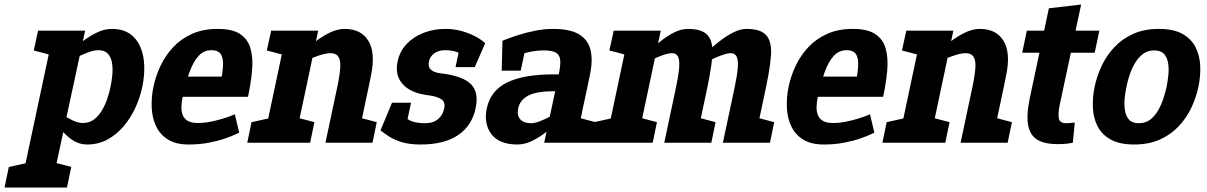

<svg xmlns="http://www.w3.org/2000/svg" viewBox="-101 -637 5389 857"><path d="M279 -500 128 200H-10L139 -500ZM161.7 -336.7 151.7 -340Q151.7 -340 166.5 -357Q181.3 -374 206.5 -399Q231.7 -424 263.3 -449Q295 -474 329.8 -491Q364.7 -508 397.7 -508L337 -413Q317 -413 287.5 -401.5Q258 -390 229.2 -374.8Q200.3 -359.7 181 -348.2Q161.7 -336.7 161.7 -336.7ZM125 -163.3Q125 -163.3 139.5 -151.8Q154 -140.3 176.5 -125.7Q199 -111 223.7 -99.5Q248.3 -88 268.3 -88L287.7 8Q254.7 8 227 -9Q199.3 -26 178.5 -51Q157.7 -76 143 -101Q128.3 -126 121 -143Q113.7 -160 113.7 -160ZM268.3 -88Q297.7 -88 318.7 -103.8Q339.7 -119.7 354.5 -145Q369.3 -170.3 378.5 -198.3Q387.7 -226.3 392.3 -250Q397.7 -274.3 400.3 -302.5Q403 -330.7 399 -356Q395 -381.3 380.7 -397.2Q366.3 -413 337 -413L397.7 -508Q447.3 -508 478.7 -486Q510 -464 525.7 -427Q541.3 -390 542.8 -344Q544.3 -298 534.3 -250Q524.3 -202 503.2 -156Q482 -110 450.5 -73Q419 -36 378.2 -14Q337.3 8 287.7 8ZM125.7 -391.7 49.7 -411.7 69 -500H149ZM-80.7 200 -61.7 108.3 44 85 -0.7 200ZM118 200 116.7 81.7 217 108.3 198 200Z M870.7 -508 843.3 -413Q808.3 -413 784.7 -386.7Q761 -360.3 744.3 -313.5Q727.7 -266.7 714.3 -205L584 -250Q594 -298 615.8 -344Q637.7 -390 672.5 -427Q707.3 -464 756.5 -486Q805.7 -508 870.7 -508ZM947.3 -127 966.7 -45Q966.7 -45 949.8 -37Q933 -29 902.7 -18.5Q872.3 -8 831.2 0Q790 8 740.7 8L781.3 -88Q811 -88 840.3 -94Q869.7 -100 894 -107.5Q918.3 -115 932.8 -121Q947.3 -127 947.3 -127ZM584 -250 714.3 -205Q709.7 -182.3 708.8 -161.7Q708 -141 714.3 -124.2Q720.7 -107.3 736.8 -97.7Q753 -88 781.3 -88L740.7 8Q684.3 8 649 -14Q613.7 -36 596 -73Q578.3 -110 576.2 -156Q574 -202 584 -250ZM664.3 -295H1015.3L1006 -205H645ZM870.7 -508Q937 -508 971.5 -484.5Q1006 -461 1017.5 -419.3Q1029 -377.7 1024.2 -322.7Q1019.3 -267.7 1006 -205H870.7Q880.7 -251 887.7 -288.8Q894.7 -326.7 894.5 -354.7Q894.3 -382.7 882.7 -397.8Q871 -413 843.3 -413Z M1544.7 -250H1404.7Q1415.7 -302.3 1417.7 -335.3Q1419.7 -368.3 1409.3 -384Q1399 -399.7 1373.7 -399.7L1437 -508Q1511 -508 1543.3 -454.8Q1575.7 -401.7 1555.3 -302ZM1179.3 -500H1319.3L1213.3 0H1073.3ZM1404.7 -250H1544.7L1491.7 0H1351.7ZM1202 -336.7 1192 -340Q1192 -340 1206.8 -357Q1221.7 -374 1246.8 -399Q1272 -424 1303.7 -449Q1335.3 -474 1370.2 -491Q1405 -508 1438 -508L1374.7 -399.7Q1354.7 -399.7 1325.5 -390.2Q1296.3 -380.7 1268.2 -368.2Q1240 -355.7 1221 -346.2Q1202 -336.7 1202 -336.7ZM1166 -391.7 1090 -411.7 1109.3 -500H1189.3ZM1203.3 0 1202 -118.3 1302.3 -91.7 1283.3 0ZM1002.7 0 1021.7 -91.7 1127.3 -115 1082.7 0ZM1481.7 0 1480.3 -118.3 1580.7 -91.7 1561.7 0Z M1776 8 1796.7 -87Q1832.3 -87 1854 -105Q1875.7 -123 1881.7 -153Q1887.7 -179.7 1870.3 -193Q1853 -206.3 1809.7 -212L1864 -310Q1962 -299 1999.8 -262.5Q2037.7 -226 2021.7 -153Q2005.7 -76 1943.8 -34Q1882 8 1776 8ZM1886 -508 1885.3 -413Q1857.7 -413 1838 -399.3Q1818.3 -385.7 1813.7 -362.7Q1803.3 -318 1864 -310L1809.7 -212Q1733.7 -221 1697.2 -260.7Q1660.7 -300.3 1673.7 -362.7Q1683.3 -408.3 1714.2 -440.8Q1745 -473.3 1790.3 -490.7Q1835.7 -508 1886 -508ZM1597.3 -55 1676.7 -139Q1699.7 -116 1724.7 -101.5Q1749.7 -87 1796.7 -87L1776 8Q1725.7 8 1690.8 -3Q1656 -14 1633.7 -29Q1611.3 -44 1597.3 -55ZM1988.7 -375.3Q1970.7 -391 1945.5 -402Q1920.3 -413 1885.3 -413L1886 -508Q1923.7 -508 1957.2 -499Q1990.7 -490 2018.5 -475.7Q2046.3 -461.3 2064.7 -444ZM1733.7 -178.3 1707.3 -55H1597.3L1648.7 -178.3ZM1932.3 -337.3 1954.7 -443.3 2064.7 -444 2018 -337.3Z M2209.3 8Q2127.3 8 2092.5 -38Q2057.7 -84 2071.7 -153Q2088.7 -233 2162.8 -269Q2237 -305 2368 -305H2393L2377 -230Q2293.7 -230 2256.8 -210.3Q2220 -190.7 2211.7 -153Q2205.7 -122.3 2221 -104.7Q2236.3 -87 2270 -87ZM2161 -373 2141.7 -455Q2141.7 -455 2161.8 -463Q2182 -471 2215.3 -481.5Q2248.7 -492 2288.5 -500Q2328.3 -508 2367.7 -508L2327 -412Q2294.3 -412 2259.8 -404.5Q2225.3 -397 2198.2 -387.5Q2171 -378 2161 -373ZM2517 -230 2393 -305Q2401.3 -344 2399.7 -367.5Q2398 -391 2381 -401.5Q2364 -412 2327 -412L2367.7 -508Q2442.7 -508 2483.2 -484Q2523.7 -460 2534.8 -414Q2546 -368 2532 -302ZM2447.3 -173.3 2456.7 -166.7Q2456.7 -166.7 2441.8 -149Q2427 -131.3 2401.5 -105.3Q2376 -79.3 2344 -53.3Q2312 -27.3 2277.2 -9.7Q2242.3 8 2209.3 8L2270 -87Q2286 -87 2308.8 -95.8Q2331.7 -104.7 2355.7 -117.3Q2379.7 -130 2400.5 -142.8Q2421.3 -155.7 2434.3 -164.5Q2447.3 -173.3 2447.3 -173.3ZM2477 -45 2341 -60 2393 -305 2517 -230ZM2341 -60 2498 -140 2468 0H2328ZM2458 0 2456.7 -118.3 2557 -91.7 2538 0ZM2223.3 -321.7H2138.3L2141.7 -455H2251.7Z M2747.3 -336.7 2739 -340Q2739 -340 2752.7 -357Q2766.3 -374 2789.7 -399Q2813 -424 2842.8 -449Q2872.7 -474 2905.5 -491Q2938.3 -508 2970.3 -508L2900.3 -399.7Q2881.3 -399.7 2855.5 -390.2Q2829.7 -380.7 2804.8 -368.2Q2780 -355.7 2763.7 -346.2Q2747.3 -336.7 2747.3 -336.7ZM2917 -250Q2928 -302.3 2930.5 -335.3Q2933 -368.3 2925.5 -384Q2918 -399.7 2899.3 -399.7L2969.3 -508Q3014.3 -508 3038.7 -494.5Q3063 -481 3072.2 -454.5Q3081.3 -428 3078.7 -390Q3076 -352 3067 -302L3057 -250ZM3008 -336.7 3002 -350Q3002 -350 3016.7 -366Q3031.3 -382 3055.7 -405.5Q3080 -429 3110.2 -452.5Q3140.3 -476 3171.7 -492Q3203 -508 3231 -508L3161 -399.7Q3144.7 -399.7 3119.2 -390.2Q3093.7 -380.7 3068.2 -368.2Q3042.7 -355.7 3025.3 -346.2Q3008 -336.7 3008 -336.7ZM2602.3 0 2708.3 -500H2848.3L2742.3 0ZM2864 0 2917 -250H3057L3004 0ZM3125.7 0 3178.7 -250H3318.7L3265.7 0ZM3178.7 -250Q3189.7 -302.3 3192.2 -335.3Q3194.7 -368.3 3187.2 -384Q3179.7 -399.7 3161 -399.7L3231 -508Q3276 -508 3300.3 -494.5Q3324.7 -481 3333.8 -454.5Q3343 -428 3340.3 -390Q3337.7 -352 3328.7 -302L3318.7 -250ZM2531.7 0 2550.7 -91.7 2656.3 -115 2611.7 0ZM2732.3 0 2731 -118.3 2831.3 -91.7 2812.3 0ZM3255.7 0 3254.3 -118.3 3354.7 -91.7 3335.7 0ZM2695 -391.7 2619 -411.7 2638.3 -500H2718.3ZM2994 0 2992.7 -118.3 3093 -91.7 3074 0Z M3705.7 -508 3678.3 -413Q3643.3 -413 3619.7 -386.7Q3596 -360.3 3579.3 -313.5Q3562.7 -266.7 3549.3 -205L3419 -250Q3429 -298 3450.8 -344Q3472.7 -390 3507.5 -427Q3542.3 -464 3591.5 -486Q3640.7 -508 3705.7 -508ZM3782.3 -127 3801.7 -45Q3801.7 -45 3784.8 -37Q3768 -29 3737.7 -18.5Q3707.3 -8 3666.2 0Q3625 8 3575.7 8L3616.3 -88Q3646 -88 3675.3 -94Q3704.7 -100 3729 -107.5Q3753.3 -115 3767.8 -121Q3782.3 -127 3782.3 -127ZM3419 -250 3549.3 -205Q3544.7 -182.3 3543.8 -161.7Q3543 -141 3549.3 -124.2Q3555.7 -107.3 3571.8 -97.7Q3588 -88 3616.3 -88L3575.7 8Q3519.3 8 3484 -14Q3448.7 -36 3431 -73Q3413.3 -110 3411.2 -156Q3409 -202 3419 -250ZM3499.3 -295H3850.3L3841 -205H3480ZM3705.7 -508Q3772 -508 3806.5 -484.5Q3841 -461 3852.5 -419.3Q3864 -377.7 3859.2 -322.7Q3854.3 -267.7 3841 -205H3705.7Q3715.7 -251 3722.7 -288.8Q3729.7 -326.7 3729.5 -354.7Q3729.3 -382.7 3717.7 -397.8Q3706 -413 3678.3 -413Z M4379.7 -250H4239.7Q4250.7 -302.3 4252.7 -335.3Q4254.7 -368.3 4244.3 -384Q4234 -399.7 4208.7 -399.7L4272 -508Q4346 -508 4378.3 -454.8Q4410.7 -401.7 4390.3 -302ZM4014.3 -500H4154.3L4048.3 0H3908.3ZM4239.7 -250H4379.7L4326.7 0H4186.7ZM4037 -336.7 4027 -340Q4027 -340 4041.8 -357Q4056.7 -374 4081.8 -399Q4107 -424 4138.7 -449Q4170.3 -474 4205.2 -491Q4240 -508 4273 -508L4209.7 -399.7Q4189.7 -399.7 4160.5 -390.2Q4131.3 -380.7 4103.2 -368.2Q4075 -355.7 4056 -346.2Q4037 -336.7 4037 -336.7ZM4001 -391.7 3925 -411.7 3944.3 -500H4024.3ZM4038.3 0 4037 -118.3 4137.3 -91.7 4118.3 0ZM3837.7 0 3856.7 -91.7 3962.3 -115 3917.7 0ZM4316.7 0 4315.3 -118.3 4415.7 -91.7 4396.7 0Z M4461.7 -401.7 4482.3 -500H4806L4785.3 -401.7ZM4696.3 -90 4687.7 0Q4672.7 3 4657.3 4.7Q4642 6.3 4619 6.3Q4562.3 6.3 4529.7 -13Q4497 -32.3 4488.3 -77.7Q4479.7 -123 4495.7 -200L4580.7 -600L4724.7 -616.7L4628.7 -167Q4621.3 -129 4625.2 -108Q4629 -87 4659.3 -87Q4668.3 -87 4676.8 -88Q4685.3 -89 4696.3 -90Z M4785 -250Q4795 -298 4816.8 -344Q4838.7 -390 4873.5 -427Q4908.3 -464 4957.5 -486Q5006.7 -508 5071.7 -508Q5136.7 -508 5176.3 -486Q5216 -464 5235 -427Q5254 -390 5256.2 -344Q5258.3 -298 5248.3 -250Q5238.3 -202 5216.5 -156Q5194.7 -110 5159.8 -73Q5125 -36 5075.8 -14Q5026.7 8 4961.7 8Q4896.7 8 4857 -14Q4817.3 -36 4798.3 -73Q4779.3 -110 4777.2 -156Q4775 -202 4785 -250ZM4927 -250Q4921.7 -225.7 4919 -197.5Q4916.3 -169.3 4920.3 -144Q4924.3 -118.7 4938.7 -102.8Q4953 -87 4982.3 -87Q5011.7 -87 5032.7 -102.8Q5053.7 -118.7 5068.2 -144Q5082.7 -169.3 5091.8 -197.5Q5101 -225.7 5106.3 -250Q5111 -274.3 5114 -302Q5117 -329.7 5113 -355Q5109 -380.3 5094.7 -396.2Q5080.3 -412 5051 -412Q5021.7 -412 5000.7 -396.2Q4979.7 -380.3 4964.8 -355Q4950 -329.7 4940.8 -302Q4931.7 -274.3 4927 -250Z"/></svg>

Font: Epunda Slab Light
Style: Italic
Weight: 300
Italic angle: -12°
Designer: Simon Atzbach
Foundry: typofactur
Version: Version 1.102